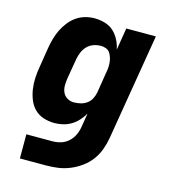

<svg xmlns="http://www.w3.org/2000/svg" viewBox="-110 -617 821 922"><g transform="rotate(15 300.0 -156.5)"><path d="M204 215H74V95H204Q225 95 246 88.5Q267 82 283.5 66.5Q300 51 309 31Q318 11 321 -10L332 -77Q321 -58 306 -41.5Q291 -25 272 -13.5Q253 -2 231.5 3Q210 8 190 8Q161 8 135 -0.5Q109 -9 90.5 -27.5Q72 -46 62 -71Q52 -96 48 -123Q44 -150 45.5 -178.5Q47 -207 52 -235L68 -335Q72 -358 78.5 -381Q85 -404 95.5 -425.5Q106 -447 121.5 -467Q137 -487 157 -501Q177 -515 200.5 -521.5Q224 -528 247 -528Q274 -528 299 -520.5Q324 -513 342 -496.5Q360 -480 371.5 -457.5Q383 -435 388 -410L406 -520H553L465 9Q460 38 449.5 67Q439 96 420.5 121Q402 146 375.5 165Q349 184 320.5 195.5Q292 207 262.5 211Q233 215 204 215ZM254 -112Q270 -112 287 -116Q304 -120 318 -130Q332 -140 340 -155.5Q348 -171 351 -187L367 -287Q370 -301 371 -314Q372 -327 371 -340Q370 -353 366 -365.5Q362 -378 355.5 -388Q349 -398 336.5 -403Q324 -408 311 -408Q293 -408 275 -402Q257 -396 243.5 -382.5Q230 -369 222.5 -351Q215 -333 212 -316L195 -216Q192 -197 192 -179Q192 -161 199 -145.5Q206 -130 221 -121Q236 -112 254 -112Z"/></g></svg>

Font: Iosevka Heavy Extended
Style: Italic
Weight: 900
Width: 7
Italic angle: -9°
Monospace: yes
Designer: Belleve Invis
Foundry: Belleve Invis
Version: Version 32.5.0; ttfautohint (v1.8.4)